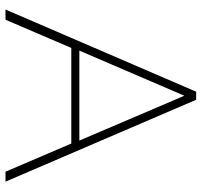

<svg xmlns="http://www.w3.org/2000/svg" viewBox="-38 -712 750 715"><g transform="rotate(90 337.5 -355.0)"><path d="M322 -710H352L657 0H620L515 -245H159L54 0H16ZM504 -275 337 -666 169 -275Z"/></g></svg>

Font: Raleway-v4020 ExtraLight
Style: Regular
Weight: 275
Designer: Matt McInerney, Pablo Impallari, Rodrigo Fuenzalida
Foundry: Matt McInerney, Pablo Impallari, Rodrigo Fuenzalida
Version: Version 4.020;PS 004.020;hotconv 1.0.88;makeotf.lib2.5.64775